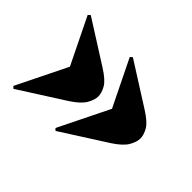

<svg xmlns="http://www.w3.org/2000/svg" viewBox="-93 -635 742 742"><g transform="rotate(45 278.0 -264.5)"><path d="M33 -58 25 -66 127 -273 34 -463 43 -471 218 -360Q261 -333 273.5 -310.5Q286 -288 286 -270Q286 -250 272 -226Q258 -202 218 -176ZM263 -58 255 -66 357 -273 264 -463 273 -471 448 -360Q491 -333 503.5 -310.5Q516 -288 516 -270Q516 -250 502 -226Q488 -202 448 -176Z"/></g></svg>

Font: Literata 72pt Black
Style: Regular
Weight: 900
Designer: Latin by Veronika Burian and Jose Scaglione. Greek by Irene Vlachou. Cyrillic by Vera Evstafieva.
Foundry: TypeTogether
Version: Version 3.002